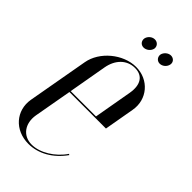

<svg xmlns="http://www.w3.org/2000/svg" viewBox="-207 -687 751 751"><g transform="rotate(45 168.5 -311.5)"><path d="M143 -604C141 -589 151 -577 166 -577C181 -577 196 -589 199 -604C201 -619 190 -631 175 -631C160 -631 146 -619 143 -604ZM232 -604C230 -589 241 -577 255 -577C270 -577 284 -589 287 -604C290 -619 279 -631 264 -631C250 -631 235 -619 232 -604ZM44 -374 -1 -121C-13 -50 38 8 114 8C169 8 221 -22 258 -74L254 -77C223 -31 170 1 125 1C76 1 47 -39 56 -92L84 -249H286L308 -374C321 -444 270 -503 199 -503C128 -503 56 -443 44 -374ZM85 -255 113 -414C122 -465 155 -497 199 -497C242 -497 262 -466 253 -414L225 -255Z"/></g></svg>

Font: Moniqa Ita Display
Style: Italic
Weight: 400
Italic angle: -10°
Designer: Rajesh Rajput
Foundry: Rajesh Rajput
Version: Version 1.000